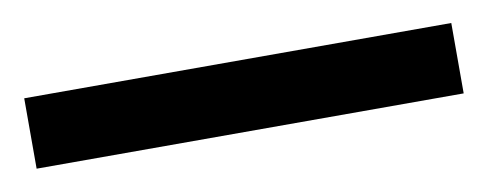

<svg xmlns="http://www.w3.org/2000/svg" viewBox="-26 -62 503 198"><g transform="rotate(-10 225.5 37.0)"><path d="M449.2 73.7H2V0H449.2Z"/></g></svg>

Font: Nahid FD
Style: FD
Weight: 400
Foundry: DejaVu fonts team - Redesigned by Saber Rastikerdar
Version: Version 0.3.0